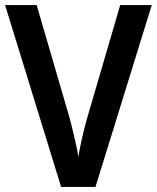

<svg xmlns="http://www.w3.org/2000/svg" viewBox="-20 -734 616 754"><path d="M576 -714H452L323 -273C313 -239 294 -162 288 -118C281 -162 262 -239 253 -272L124 -714H0L220 0H355Z"/></svg>

Font: Noto Sans Gurmukhi SemiCondensed SemiBold
Style: Regular
Weight: 600
Width: 4
Designer: Jelle Bosma - Monotype Design Team
Foundry: Monotype Imaging Inc.
Version: Version 2.004